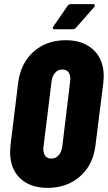

<svg xmlns="http://www.w3.org/2000/svg" viewBox="-20 -903 523 931"><path d="M29 -166Q29 -177 31 -199L68 -501Q80 -596 142.5 -652Q205 -708 299 -708Q384 -708 433.5 -661Q483 -614 483 -533Q483 -523 481 -501L443 -199Q432 -104 368.5 -48Q305 8 211 8Q126 8 77.5 -38.5Q29 -85 29 -166ZM282 -192 320 -508Q321 -513 321 -521Q321 -542 311 -554Q301 -566 282 -566Q261 -566 247 -550Q233 -534 230 -508L191 -192L190 -181Q190 -159 200 -146.5Q210 -134 229 -134Q250 -134 264 -149.5Q278 -165 282 -192ZM236 -767Q236 -771 239 -775L308 -875Q313 -883 323 -883H431Q440 -883 440 -877Q440 -872 436 -868L348 -768Q342 -761 333 -761H246Q236 -761 236 -767Z"/></svg>

Font: Barlow Condensed ExtraBold
Style: Italic
Weight: 800
Width: 3
Italic angle: -7°
Designer: Jeremy Tribby
Foundry: Tribby Type
Version: Version 1.408